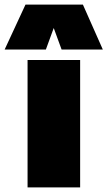

<svg xmlns="http://www.w3.org/2000/svg" viewBox="-86 -809 464 829"><path d="M33 0V-550H260V0ZM-66 -595 24 -789H272L358 -595H180L146 -688L112 -595Z"/></svg>

Font: Georama Black
Style: Regular
Weight: 900
Designer: Jean-Baptiste Levee
Foundry: Production Type
Version: Version 1.001